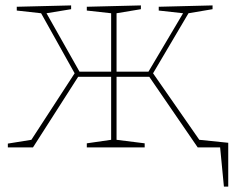

<svg xmlns="http://www.w3.org/2000/svg" viewBox="-20 -545 864 710"><path d="M546 -274 717 -28 824 -17V145H808L794 0H711L532 -261H411V-28L515 -15V0H301V-15L391 -28V-261H269L102 0H9V-14L96 -28L256 -274L132 -496L42 -506V-520L243 -525V-511L152 -496L274 -280H391V-496L301 -506V-520L501 -525V-511L411 -496V-280H529L657 -496L567 -506V-520L766 -525V-511L677 -496Z"/></svg>

Font: Bitter Pro Thin
Style: Regular
Weight: 250
Designer: Sol Matas, and Bitter project Authors
Foundry: Sol Matas
Version: Version 1.010